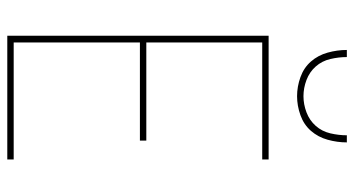

<svg xmlns="http://www.w3.org/2000/svg" viewBox="-248 -748 995 540"><g transform="rotate(90 250.0 -477.5)"><path d="M80 0V-735H428V-717H99V-391H375V-373H99V-18H428V0ZM250 -815Q223 -815 196.5 -824.5Q170 -834 152.5 -854Q135 -874 127.5 -901Q120 -928 120 -955H140Q140 -932 145.5 -908.5Q151 -885 166.5 -867.5Q182 -850 204.5 -841.5Q227 -833 250 -833Q273 -833 295.5 -841.5Q318 -850 333.5 -867.5Q349 -885 354.5 -908.5Q360 -932 360 -955H380Q380 -928 372.5 -901Q365 -874 347.5 -854Q330 -834 303.5 -824.5Q277 -815 250 -815Z"/></g></svg>

Font: Iosevka Term Curly Thin
Style: Regular
Weight: 100
Designer: Belleve Invis
Foundry: Belleve Invis
Version: Version 32.3.0